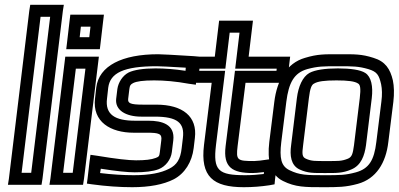

<svg xmlns="http://www.w3.org/2000/svg" viewBox="-20 -745 1661 800"><path d="M157 0 242 -700 246 -725H221H131H106L102 -700L17 0L13 25H38H128H153L157 0ZM110 -25H70L149 -675H189L110 -25Z M399 -565 410 -659 413 -684H388H298H273L270 -659L259 -565L256 -540H281H371H396L399 -565ZM352 -590H312L317 -634H357L352 -590ZM330 0 389 -484 392 -509H367H277H252L249 -484L190 0L186 25H211H301H326L330 0ZM283 -25H243L296 -459H336L283 -25Z M537 -192H592C642 -192 656 -188 652 -160L646 -111C644 -94 642 -92 629 -87C611 -80 585 -77 547 -77C516 -77 463 -83 385 -96L357 -100L353 -71L345 -2L342 20L363 23C422 31 478 35 531 35C602 35 661 24 704 2C750 -22 780 -70 787 -128L792 -170C803 -259 742 -309 631 -309H575C523 -309 512 -315 514 -333L519 -374C521 -390 524 -393 535 -399C549 -406 576 -410 622 -410C664 -410 712 -406 767 -396L796 -392L799 -421L807 -486L810 -509L787 -511C705 -516 656 -519 639 -519C489 -519 392 -471 381 -380L376 -335C364 -237 441 -192 537 -192ZM543 -242C460 -242 417 -267 426 -335L431 -380C439 -441 495 -469 633 -469C647 -469 687 -467 754 -463L753 -450C707 -457 665 -460 628 -460C578 -460 539 -454 516 -443C491 -430 473 -402 469 -374L464 -333C459 -286 504 -259 569 -259H625C719 -259 750 -233 742 -170L737 -128C732 -82 717 -58 685 -42C650 -24 603 -15 537 -15C493 -15 446 -18 397 -24L400 -42C464 -32 512 -27 541 -27C582 -27 618 -31 641 -40C670 -51 692 -80 696 -111L702 -160C710 -227 655 -242 598 -242H543Z M970 -136 1003 -400H1151H1176L1179 -425L1186 -484L1189 -509H1164H1016L1031 -634L1034 -659H1009H918H893L890 -634L875 -509H792H767L764 -484L757 -425L754 -400H779H862L830 -141C814 -9 868 35 996 35C1033 35 1069 32 1102 27L1124 23L1126 2L1133 -57L1137 -86L1108 -82C1070 -76 1048 -74 1039 -74C968 -74 963 -77 970 -136ZM920 -136C909 -47 949 -24 1032 -24C1041 -24 1057 -25 1080 -28L1079 -20C1054 -17 1029 -15 1002 -15C890 -15 867 -34 880 -141L915 -425L918 -450H893H810L811 -459H894H919L922 -484L937 -609H978L963 -484L960 -459H985H1133L1132 -450H984H959L956 -425L920 -136Z M1619 -321C1623 -355 1622 -386 1617 -410C1606 -457 1586 -489 1536 -504C1486 -520 1458 -519 1395 -519C1332 -519 1304 -520 1251 -504C1174 -482 1134 -410 1123 -321L1102 -153C1093 -78 1106 -17 1159 9C1211 35 1251 35 1327 35C1388 35 1420 35 1471 21C1547 0 1588 -66 1598 -153L1619 -321ZM1569 -321 1548 -153C1539 -77 1517 -42 1463 -27C1419 -15 1395 -15 1333 -15C1257 -15 1229 -15 1186 -36C1151 -53 1144 -86 1152 -153L1173 -321C1183 -400 1205 -441 1260 -457C1305 -469 1326 -469 1389 -469C1452 -469 1473 -469 1515 -457C1551 -446 1559 -433 1568 -394C1572 -374 1573 -351 1569 -321ZM1455 -140C1450 -103 1446 -91 1430 -84C1403 -73 1389 -74 1341 -74C1293 -74 1278 -73 1254 -84C1239 -91 1238 -103 1243 -140L1267 -336C1272 -377 1278 -392 1289 -397C1304 -406 1332 -410 1382 -410C1431 -410 1459 -406 1472 -397C1481 -392 1484 -377 1479 -336L1455 -140ZM1505 -140 1529 -336C1535 -385 1527 -425 1502 -441C1482 -454 1441 -460 1388 -460C1335 -460 1293 -454 1269 -441C1241 -425 1223 -385 1217 -336L1193 -140C1187 -97 1192 -56 1228 -39C1262 -23 1288 -24 1334 -24C1381 -24 1407 -23 1444 -39C1485 -56 1499 -97 1505 -140Z"/></svg>

Font: Gamestation Display Outline
Style: Italic
Weight: 400
Designer: Jonas Hecksher
Foundry: Jonas Hecksher, Playtypeª, e-types AS
Version: Version 1.003